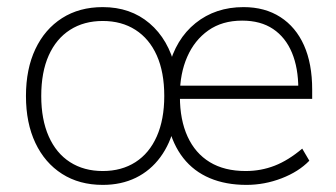

<svg xmlns="http://www.w3.org/2000/svg" viewBox="-20 -512 946 540"><path d="M269 8Q203 8 154.5 -23Q106 -54 79.5 -110Q53 -166 53 -242Q53 -318 79.5 -374Q106 -430 154.5 -461Q203 -492 269 -492Q347 -492 400.5 -446.5Q454 -401 473 -321H454Q474 -402 530 -447Q586 -492 665 -492Q725 -492 768.5 -464Q812 -436 835 -384.5Q858 -333 858 -260V-234H466V-271H835L819 -262Q819 -321 801 -364Q783 -407 748 -430.5Q713 -454 661 -454Q605 -454 566 -426.5Q527 -399 506.5 -352Q486 -305 486 -246V-240Q486 -175 507.5 -128Q529 -81 570 -56Q611 -31 671 -31Q714 -31 752.5 -46Q791 -61 830 -94L850 -60Q820 -29 772 -10.5Q724 8 673 8Q615 8 570 -11Q525 -30 495.5 -67.5Q466 -105 453 -160H471Q459 -108 431 -70Q403 -32 362 -12Q321 8 269 8ZM269 -31Q322 -31 361 -56Q400 -81 421 -128.5Q442 -176 442 -242Q442 -309 421 -356Q400 -403 361 -428Q322 -453 269 -453Q216 -453 177 -428Q138 -403 117 -356Q96 -309 96 -242Q96 -176 117 -128.5Q138 -81 177 -56Q216 -31 269 -31Z"/></svg>

Font: Nunito Sans 12pt ExtraLight 12pt ExtraLight
Style: Regular
Weight: 250
Version: Version 3.101;gftools[0.9.27]